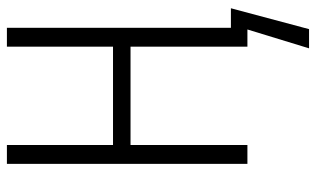

<svg xmlns="http://www.w3.org/2000/svg" viewBox="-204 -550 937 570"><g transform="rotate(-90 265.0 -265.5)"><path d="M63 0H119V-347H411V0H462L406 183H463L525 -49H467V-714H411V-399H119V-714H63Z"/></g></svg>

Font: Noto Sans Mono Condensed Light
Style: Regular
Weight: 300
Width: 3
Designer: Monotype Design Team
Foundry: Monotype Imaging Inc.
Version: Version 2.014